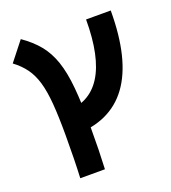

<svg xmlns="http://www.w3.org/2000/svg" viewBox="-138 -640 863 968"><g transform="rotate(-20 293.0 -156.0)"><path d="M172.9 9.8V-115.7Q427.7 -115.7 427.7 -517.6H560.1Q560.1 9.8 172.9 9.8ZM126.5 224.6Q128.9 176.8 130.1 119.4Q131.3 62 131.3 -4.9Q131.3 -105.5 125.7 -174.8Q120.1 -244.1 106 -291.9Q91.8 -339.6 67.1 -373.4Q42.5 -407.2 4.4 -435.5L84.5 -537.1Q138.2 -500 173 -457.3Q207.9 -414.6 227.8 -356Q247.8 -297.4 255.7 -212.4Q263.7 -127.4 263.7 -4.9Q263.7 62 262.5 119.4Q261.2 176.8 258.8 224.6Z"/></g></svg>

Font: Cascadia Mono PL
Style: Regular
Weight: 400
Monospace: yes
Designer: Aaron Bell
Foundry: Saja Typeworks
Version: Version 2102.003